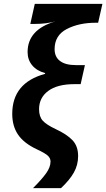

<svg xmlns="http://www.w3.org/2000/svg" viewBox="-20 -780 547 988"><path d="M240 51Q240 34 226 21Q212 8 169 -12Q103 -43 73 -87Q43 -131 43 -194Q43 -354 212 -400V-404Q170 -415 146 -443.5Q122 -472 122 -512Q122 -628 265 -670Q218 -657 162 -657H136L159 -760H507L485 -663H473Q386 -663 323.5 -630.5Q261 -598 261 -527Q261 -487 289 -466Q317 -445 370 -445H417L395 -347H363Q275 -347 228 -312Q181 -277 181 -218Q181 -180 200 -159Q219 -138 266 -116Q324 -89 353 -58.5Q382 -28 382 23Q382 69 360 108Q338 147 294 188H150Q195 143 217.5 111.5Q240 80 240 51Z"/></svg>

Font: Noto Sans Display
Style: Bold Italic
Weight: 700
Italic angle: -12°
Designer: Monotype Design team
Foundry: Monotype Imaging Inc.
Version: Version 1.000